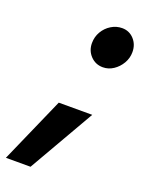

<svg xmlns="http://www.w3.org/2000/svg" viewBox="-240 -592 630 835"><g transform="rotate(20 75.0 -174.5)"><path d="M156 -337Q122 -337 99 -361Q76 -385 76 -420Q76 -449 90 -473Q104 -497 127.5 -511.5Q151 -526 178 -526Q211 -526 233 -502Q255 -478 255 -443Q255 -415 241 -391Q227 -367 204.5 -352Q182 -337 156 -337ZM-105 177 29 -127H184L9 177Z"/></g></svg>

Font: Red Hat Text VF
Style: Italic
Weight: 300
Italic angle: -12°
Designer: Pentagram, MCKL
Foundry: Pentagram, MCKL
Version: Version 1.023